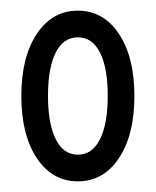

<svg xmlns="http://www.w3.org/2000/svg" viewBox="-20 -750 292 360"><path d="M126 -410Q78 -410 49 -453.5Q20 -497 20 -570Q20 -643 49 -686.5Q78 -730 126 -730Q174 -730 203 -686.5Q232 -643 232 -570Q232 -497 203 -453.5Q174 -410 126 -410ZM126 -460Q153 -460 167.5 -489Q182 -518 182 -570Q182 -623 167.5 -651.5Q153 -680 126 -680Q99 -680 84.5 -651.5Q70 -623 70 -570Q70 -518 84.5 -489Q99 -460 126 -460Z"/></svg>

Font: DynaPuff Condensed
Style: Regular
Weight: 400
Width: 3
Designer: Toshi Omagari, Jennifer Daniel
Foundry: Google Fonts
Version: Version 2.000